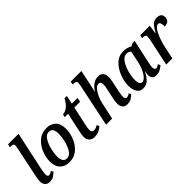

<svg xmlns="http://www.w3.org/2000/svg" viewBox="120 -1692 2633 2633"><g transform="rotate(-45 1437.0 -375.0)"><path d="M159 10Q208 10 238 -11Q268 -32 291 -54L273 -86Q238 -61 215 -61Q186 -61 186 -110Q186 -130 192 -162.5Q198 -195 203 -220L319 -760H116L105 -713H130Q176 -713 176 -680Q176 -660 168 -626L91 -255Q80 -205 72 -161.5Q64 -118 64 -89Q64 -48 87 -19Q110 10 159 10Z M535 10Q636 10 701.5 -49Q767 -108 798 -190.5Q829 -273 829 -344Q829 -451 776 -498.5Q723 -546 649 -546Q547 -546 481.5 -487Q416 -428 384.5 -345Q353 -262 353 -192Q353 -88 405.5 -39Q458 10 535 10ZM551 -51Q473 -51 473 -168Q473 -224 491 -299Q509 -374 544.5 -430.5Q580 -487 632 -487Q710 -487 710 -370Q710 -312 692.5 -237.5Q675 -163 639.5 -107Q604 -51 551 -51Z M1029 10Q1078 10 1114 -8Q1150 -26 1179 -51L1162 -87Q1144 -76 1126 -69Q1108 -62 1088 -62Q1043 -62 1043 -113Q1043 -143 1056 -201L1115 -474H1227L1240 -536H1129L1155 -659H1110Q1068 -580 1022 -549Q976 -518 939 -519L928 -474H994L934 -196Q921 -139 921 -99Q921 -46 950.5 -18Q980 10 1029 10Z M1663 10Q1710 10 1742 -9.5Q1774 -29 1797 -53L1780 -85Q1747 -61 1721 -61Q1690 -61 1690 -110Q1690 -130 1695 -158Q1700 -186 1706 -214L1727 -318Q1733 -346 1739.5 -378Q1746 -410 1746 -434Q1746 -479 1723.5 -512.5Q1701 -546 1643 -546Q1544 -546 1468 -428H1465Q1470 -444 1477 -474Q1484 -504 1491 -539L1538 -760H1331L1322 -713H1339Q1394 -713 1394 -675Q1394 -663 1386 -621L1256 0H1374L1430 -257Q1439 -298 1462 -348.5Q1485 -399 1515.5 -435Q1546 -471 1577 -471Q1606 -471 1614 -453Q1622 -435 1622 -414Q1622 -390 1614 -350Q1606 -310 1602 -294L1586 -218Q1576 -177 1572 -144Q1568 -111 1568 -93Q1568 -48 1591.5 -19Q1615 10 1663 10Z M1971 10Q2032 10 2073 -29Q2114 -68 2148 -138H2152Q2148 -121 2146 -107Q2144 -93 2144 -75Q2144 10 2226 10Q2273 10 2306 -10.5Q2339 -31 2362 -48L2346 -84Q2330 -74 2318 -67Q2306 -60 2291 -60Q2259 -60 2259 -111Q2259 -130 2266.5 -167Q2274 -204 2277 -218L2346 -535H2303L2260 -512Q2212 -546 2134 -546Q2043 -546 1979.5 -483Q1916 -420 1882.5 -331Q1849 -242 1849 -163Q1849 -85 1879.5 -37.5Q1910 10 1971 10ZM2022 -61Q1999 -61 1984 -81.5Q1969 -102 1969 -161Q1969 -219 1989.5 -296.5Q2010 -374 2049.5 -432.5Q2089 -491 2144 -491Q2190 -491 2208 -461L2172 -291Q2153 -201 2109 -131Q2065 -61 2022 -61Z M2423 0H2542L2577 -167Q2604 -294 2648.5 -383.5Q2693 -473 2737 -473Q2761 -473 2769.5 -448.5Q2778 -424 2777 -384Q2874 -384 2874 -474Q2874 -506 2852.5 -526.5Q2831 -547 2784 -547Q2725 -547 2689.5 -505.5Q2654 -464 2626 -408H2621L2640 -536H2455L2445 -489H2461Q2483 -489 2498 -481.5Q2513 -474 2513 -449Q2513 -426 2505 -389Z"/></g></svg>

Font: Noto Serif SemiCondensed Semi
Style: Italic
Weight: 600
Width: 4
Italic angle: -12°
Designer: Monotype Design Team
Foundry: Monotype Imaging Inc.
Version: Version 1.901